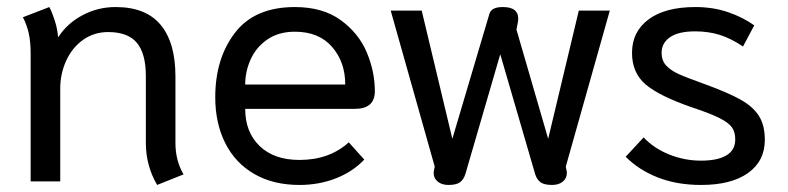

<svg xmlns="http://www.w3.org/2000/svg" viewBox="-20 -515 2236 545"><path d="M394 -109V-299Q394 -363 368.5 -393.5Q343 -424 287 -424Q247 -424 216 -402Q185 -380 168 -343Q151 -306 151 -264V0H67V-363Q67 -397 61.5 -421Q56 -445 45 -466L120 -495Q128 -480 135.5 -456.5Q143 -433 145 -409Q171 -449 214.5 -472Q258 -495 308 -495Q394 -495 436 -444.5Q478 -394 478 -298V-109Q478 -59 501 -20L426 10Q394 -45 394 -109Z M591 -239Q591 -349 647 -422Q703 -495 817 -495Q896 -495 947 -458Q998 -421 1021 -366.5Q1044 -312 1044 -256Q1044 -206 987 -206H676Q676 -140 717 -100.5Q758 -61 830 -61Q915 -61 970 -111L1014 -62Q982 -28 934 -9Q886 10 830 10Q756 10 702 -21Q648 -52 619.5 -108.5Q591 -165 591 -239ZM960 -275Q960 -339 922.5 -382Q885 -425 817 -425Q771 -425 739 -403Q707 -381 691.5 -346.5Q676 -312 676 -275Z M1211 -24Q1211 -29 1212 -32L1214 -42L1089 -485H1177L1264 -121L1369 -475Q1374 -495 1407 -495Q1430 -495 1440.5 -486.5Q1451 -478 1451 -463Q1451 -456 1450 -452L1446 -431L1536 -121L1623 -485H1711L1586 -42L1588 -32Q1589 -29 1589 -24Q1589 -9 1577.5 0.5Q1566 10 1547 10Q1525 10 1514.5 2.5Q1504 -5 1499 -21L1400 -361L1301 -21Q1296 -5 1285.5 2.5Q1275 10 1253 10Q1234 10 1222.5 0.5Q1211 -9 1211 -24Z M1756 -70 1807 -125Q1836 -94 1879.5 -76.5Q1923 -59 1970 -59Q2017 -59 2042 -74Q2067 -89 2067 -119Q2067 -140 2058 -153Q2049 -166 2024 -179Q1999 -192 1945 -210Q1852 -242 1813 -275Q1774 -308 1774 -365Q1774 -425 1821 -460Q1868 -495 1954 -495Q2004 -495 2046.5 -480.5Q2089 -466 2121 -443L2089 -383Q2055 -406 2023 -416Q1991 -426 1953 -426Q1906 -426 1882 -409.5Q1858 -393 1858 -365Q1858 -343 1871 -329Q1884 -315 1906 -305Q1928 -295 1981 -276Q2047 -252 2082.5 -232Q2118 -212 2134.5 -185.5Q2151 -159 2151 -118Q2151 -58 2103.5 -24Q2056 10 1970 10Q1902 10 1848 -11Q1794 -32 1756 -70Z"/></svg>

Font: Niramit
Style: Regular
Weight: 400
Version: Version 1.000; ttfautohint (v1.6)